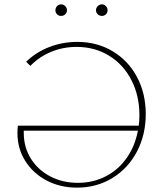

<svg xmlns="http://www.w3.org/2000/svg" viewBox="-20 -855 748 880"><path d="M234 -808Q234 -819 241.5 -827Q249 -835 260 -835Q271 -835 279 -827Q287 -819 287 -808Q287 -797 279 -789.5Q271 -782 260 -782Q249 -782 241.5 -789.5Q234 -797 234 -808ZM420 -808Q420 -819 428 -827Q436 -835 447 -835Q458 -835 465.5 -827Q473 -819 473 -808Q473 -797 465.5 -789.5Q458 -782 447 -782Q436 -782 428 -789.5Q420 -797 420 -808ZM648 -332Q648 -237 607.5 -160Q567 -83 495 -39Q423 5 333 5Q256 5 194 -27.5Q132 -60 96 -117Q60 -174 60 -245Q60 -267 62 -279H616Q619 -303 619 -327Q619 -417 582 -488.5Q545 -560 479.5 -600Q414 -640 331 -640Q269 -640 214.5 -617.5Q160 -595 119 -553L100 -572Q145 -616 206 -639.5Q267 -663 334 -663Q425 -663 496.5 -620Q568 -577 608 -502Q648 -427 648 -332ZM612 -256H89V-245Q89 -180 121.5 -128Q154 -76 210.5 -46.5Q267 -17 337 -17Q407 -17 465 -47Q523 -77 561 -131.5Q599 -186 612 -256Z"/></svg>

Font: Ysabeau SC Extralight
Style: Regular
Weight: 200
Designer: Christian Thalmann (Catharsis Fonts)
Version: Version 0.003